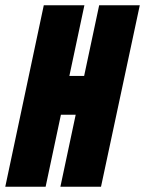

<svg xmlns="http://www.w3.org/2000/svg" viewBox="-36 -708 550 728"><path d="M-16 0 130 -688H284L227 -420H283L340 -688H494L347 0H193L251 -273H195L137 0Z"/></svg>

Font: Saira Condensed Black
Style: Italic
Weight: 900
Width: 3
Italic angle: -12°
Designer: Hector Gatti with collaboration of the Omnibus-Type team
Foundry: Omnibus-Type
Version: Version 1.101